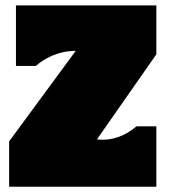

<svg xmlns="http://www.w3.org/2000/svg" viewBox="-20 -708 646 728"><path d="M14.6 0V-171.9L267.1 -515.1Q241.2 -515.1 218.8 -510Q196.3 -504.9 177.2 -496.6Q158.2 -488.3 142.8 -478.3Q127.4 -468.3 115.7 -458H40.5V-687.5H572.8V-502L347.7 -179.7Q358.4 -178.2 369.1 -178.2Q390.1 -178.2 409.2 -182.9Q428.2 -187.5 444.3 -194.8Q460.4 -202.1 473.9 -211.2Q487.3 -220.2 497.6 -229H572.8V0Z"/></svg>

Font: Holtwood One SC
Style: Regular
Weight: 400
Version: Version 1.000